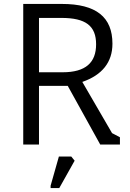

<svg xmlns="http://www.w3.org/2000/svg" viewBox="-20 -734 658 975"><path d="M98 -714V0H178V-298H324L489 0H589V-37L549 -58L398 -318C499 -353 551 -418 551 -512C551 -647 469 -714 294 -714ZM298 -367H178V-643H292C415 -643 468 -603 468 -509C468 -416 415 -367 298 -367ZM237 209V221H281L359 82L342 61H279Z"/></svg>

Font: Frost Regular
Style: Regular
Weight: 400
Designer: Lee Frost
Foundry: Lee Frost for Ice Communication Norge AS
Version: Version 2.011;hotconv 1.0.107;makeotfexe 2.5.65593